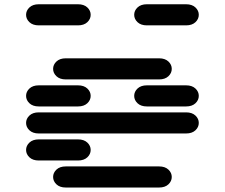

<svg xmlns="http://www.w3.org/2000/svg" viewBox="-20 -881 1040 888"><path d="M284.2 -13.7H715.8Q743.2 -13.7 758.8 -28.3Q774.4 -43 774.4 -62.5Q774.4 -82 758.8 -96.7Q743.2 -111.3 715.8 -111.3H284.2Q256.8 -111.3 241.2 -96.7Q225.6 -82 225.6 -62.5Q225.6 -43 241.2 -28.3Q256.8 -13.7 284.2 -13.7ZM159.2 -138.7H340.8Q368.2 -138.7 383.8 -153.3Q399.4 -168 399.4 -187.5Q399.4 -207 383.8 -221.7Q368.2 -236.3 340.8 -236.3H159.2Q131.8 -236.3 116.2 -221.7Q100.6 -207 100.6 -187.5Q100.6 -168 116.2 -153.3Q131.8 -138.7 159.2 -138.7ZM159.2 -263.7H840.8Q868.2 -263.7 883.8 -278.3Q899.4 -293 899.4 -312.5Q899.4 -332 883.8 -346.7Q868.2 -361.3 840.8 -361.3H159.2Q131.8 -361.3 116.2 -346.7Q100.6 -332 100.6 -312.5Q100.6 -293 116.2 -278.3Q131.8 -263.7 159.2 -263.7ZM159.2 -388.7H340.8Q368.2 -388.7 383.8 -403.3Q399.4 -418 399.4 -437.5Q399.4 -457 383.8 -471.7Q368.2 -486.3 340.8 -486.3H159.2Q131.8 -486.3 116.2 -471.7Q100.6 -457 100.6 -437.5Q100.6 -418 116.2 -403.3Q131.8 -388.7 159.2 -388.7ZM659.2 -388.7H840.8Q868.2 -388.7 883.8 -403.3Q899.4 -418 899.4 -437.5Q899.4 -457 883.8 -471.7Q868.2 -486.3 840.8 -486.3H659.2Q631.8 -486.3 616.2 -471.7Q600.6 -457 600.6 -437.5Q600.6 -418 616.2 -403.3Q631.8 -388.7 659.2 -388.7ZM284.2 -513.7H715.8Q743.2 -513.7 758.8 -528.3Q774.4 -543 774.4 -562.5Q774.4 -582 758.8 -596.7Q743.2 -611.3 715.8 -611.3H284.2Q256.8 -611.3 241.2 -596.7Q225.6 -582 225.6 -562.5Q225.6 -543 241.2 -528.3Q256.8 -513.7 284.2 -513.7ZM159.2 -763.7H340.8Q368.2 -763.7 383.8 -778.3Q399.4 -793 399.4 -812.5Q399.4 -832 383.8 -846.7Q368.2 -861.3 340.8 -861.3H159.2Q131.8 -861.3 116.2 -846.7Q100.6 -832 100.6 -812.5Q100.6 -793 116.2 -778.3Q131.8 -763.7 159.2 -763.7ZM659.2 -763.7H840.8Q868.2 -763.7 883.8 -778.3Q899.4 -793 899.4 -812.5Q899.4 -832 883.8 -846.7Q868.2 -861.3 840.8 -861.3H659.2Q631.8 -861.3 616.2 -846.7Q600.6 -832 600.6 -812.5Q600.6 -793 616.2 -778.3Q631.8 -763.7 659.2 -763.7Z"/></svg>

Font: Sixtyfour Convergence
Style: Regular
Weight: 400
Designer: Jens Kutilek
Foundry: Jens Kutilek
Version: Version 2.001